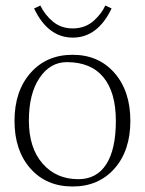

<svg xmlns="http://www.w3.org/2000/svg" viewBox="-20 -676 531 704"><path d="M105 -645 127.9 -655.8Q145 -620.6 174.8 -596.2Q204.6 -571.8 247.1 -571.8Q270 -571.8 289.8 -579.3Q309.6 -586.9 324 -600.1Q338.4 -613.3 348.6 -626.7Q358.9 -640.1 366.2 -655.8L389.2 -645Q337.9 -538.1 247.1 -538.1Q155.8 -538.1 105 -645ZM267.1 -19Q334.5 -19 369.6 -73.7Q404.8 -128.4 404.8 -232.9Q404.8 -337.9 358.9 -393.1Q313 -448.2 225.1 -448.2Q164.1 -448.2 125 -390.4Q85.9 -332.5 85.9 -233.9Q85.9 -133.8 136 -76.4Q186 -19 267.1 -19ZM246.1 7.8Q149.9 7.8 91.6 -58.1Q33.2 -124 33.2 -232.9Q33.2 -341.8 91.8 -408.4Q150.4 -475.1 246.1 -475.1Q341.8 -475.1 399.9 -408.4Q458 -341.8 458 -232.9Q458 -124 399.9 -58.1Q341.8 7.8 246.1 7.8Z"/></svg>

Font: Resagokr
Style: Light
Weight: 300
Designer: gluk
Foundry: gluk
Version: Version 0.95